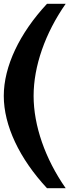

<svg xmlns="http://www.w3.org/2000/svg" viewBox="-50 -738 368 1017"><path d="M298 -718H199C53 -561 -30 -386 -30 -230C-30 -73 53 102 199 259H298C189 103 128 -73 128 -230C128 -387 189 -562 298 -718Z"/></svg>

Font: LT Superior Serif ExtraBold
Style: Regular
Weight: 800
Designer: Daniel Lyons
Foundry: LyonsType
Version: Version 2.120;FEAKit 1.0